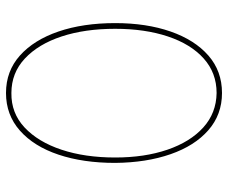

<svg xmlns="http://www.w3.org/2000/svg" viewBox="-80 -665 760 640"><g transform="rotate(-90 300.0 -345.0)"><path d="M310 15Q238 15 186 -30.5Q134 -76 106 -156.5Q78 -237 77 -341Q77 -448 104.5 -530Q132 -612 184.5 -658.5Q237 -705 310 -705Q383 -705 435 -658.5Q487 -612 515 -530Q543 -448 543 -341Q543 -237 515 -156.5Q487 -76 435 -30.5Q383 15 310 15ZM310 -3Q377 -3 425 -46Q473 -89 498.5 -165.5Q524 -242 524 -341Q524 -442 498.5 -519.5Q473 -597 425 -642Q377 -687 310 -687Q243 -688 195 -643Q147 -598 121 -520Q95 -442 95 -341Q95 -243 121 -167Q147 -91 195 -47.5Q243 -4 310 -3Z"/></g></svg>

Font: Grandiflora One
Style: Regular
Weight: 400
Designer: Haesung Cho
Foundry: JAMO
Version: Version 1.000; ttfautohint (v1.8.4.7-5d5b);gftools[0.9.28]